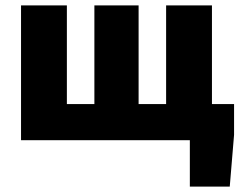

<svg xmlns="http://www.w3.org/2000/svg" viewBox="-20 -520 896 712"><path d="M684 172V0H656V-134H848V-20L832 172ZM58 0V-500H228V-134H330V-500H494V-134H596V-500H766V0Z"/></svg>

Font: Source Sans 3 Black
Style: Regular
Weight: 900
Designer: Paul D. Hunt
Foundry: Adobe
Version: Version 3.046;hotconv 1.0.118;makeotfexe 2.5.65603